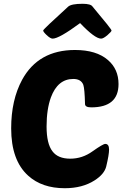

<svg xmlns="http://www.w3.org/2000/svg" viewBox="-20 -984 657 1014"><path d="M469 -185Q524 -224 536 -224Q556 -224 556 -194Q556 -167 541 -105Q531 -64 479 -31Q415 10 322 10Q202 10 129 -56Q39 -137 39 -306Q39 -456 97 -563Q183 -720 376 -720Q489 -720 550 -667Q606 -619 606 -540Q606 -417 462 -417Q429 -417 429 -435Q427 -515 420 -536Q408 -567 367 -567Q285 -567 249 -470Q226 -407 226 -316Q226 -225 257 -185Q286 -146 351 -146Q415 -146 469 -185ZM403 -862Q292 -780 258 -780Q246 -780 226 -799Q208 -816 208 -823Q208 -829 340 -949Q357 -964 416 -964Q460 -964 469 -949Q569 -830 569 -823Q569 -817 548 -799Q526 -780 514 -780Q481 -780 403 -862Z"/></svg>

Font: PoetsenOne
Style: Regular
Weight: 400
Designer: Rodrigo Fuenzalida, Pablo Impallari
Foundry: Pablo Impallari, Rodrigo Fuenzalida
Version: Version 1.000